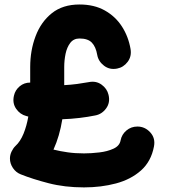

<svg xmlns="http://www.w3.org/2000/svg" viewBox="-20 -751 755 838"><path d="M41 -334Q46.4 -357.9 65.9 -374.3Q85.4 -390.6 111.8 -390.6V-458.5Q111.8 -530.8 135.3 -593Q158.7 -655.3 206.3 -693.4Q253.9 -731.4 327.1 -731.4Q391.1 -731.4 437.5 -705.3Q483.9 -679.2 512.2 -635.3Q540.5 -591.3 549.8 -537.1Q555.2 -504.9 537.1 -481Q519 -457 491.2 -451.7Q458.5 -445.3 433.8 -464.4Q409.2 -483.4 404.3 -511.7Q398.4 -546.4 381.1 -564.7Q363.8 -583 327.1 -583Q301.3 -583 286.6 -563.7Q272 -544.4 266.1 -515.9Q260.3 -487.3 260.3 -458.5V-379.4Q289.1 -380.9 316.4 -384.5Q343.8 -388.2 367.7 -392.6Q399.4 -398.9 423.3 -381.6Q447.3 -364.3 453.6 -337.4Q461.9 -303.7 443.4 -278.1Q424.8 -252.4 395.5 -247.1Q364.3 -240.7 327.6 -236.3Q291 -231.9 252 -230.5Q240.2 -156.7 213.4 -98.1Q242.7 -90.8 275.4 -86.2Q308.1 -81.5 346.7 -81.5Q377.9 -81.5 413.3 -85.7Q448.7 -89.8 475.3 -102.1Q502 -114.3 506.3 -138.2Q511.2 -164.1 531.7 -181.4Q552.2 -198.7 579.6 -198.7Q612.8 -198.7 636 -173.1Q659.2 -147.5 651.9 -111.3Q639.6 -46.4 595.5 -7.1Q551.3 32.2 486.3 49.6Q421.4 66.9 346.7 66.9Q262.7 66.9 192.6 48.8Q122.6 30.8 70.3 9.8Q49.3 1.5 36.4 -17.8Q23.4 -37.1 23.4 -59.1Q23.4 -74.7 30.5 -89.6Q37.6 -104.5 47.4 -113.8Q68.8 -133.3 82.8 -167.7Q96.7 -202.1 103.5 -242.2Q99.1 -243.7 94.7 -244.6Q67.4 -251.5 50.3 -276.4Q33.2 -301.3 41 -334Z"/></svg>

Font: Mikhak-DS1-FD ExtraBold
Style: Regular
Weight: 800
Designer: Amin Abedi
Version: Version 3.2